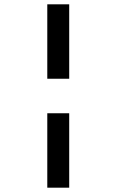

<svg xmlns="http://www.w3.org/2000/svg" viewBox="-20 -720 540 890"><path d="M199.2 -355V-700H300.8V-355ZM199.2 150V-195H300.8V150Z"/></svg>

Font: Funnel Sans
Style: Bold
Weight: 700
Designer: NORD ID, Kristian Moeller
Foundry: Dicotype
Version: Version 1.000